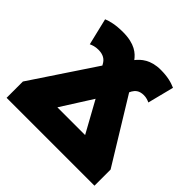

<svg xmlns="http://www.w3.org/2000/svg" viewBox="-148 -704 842 842"><g transform="rotate(45 273.0 -282.5)"><path d="M1 0H546V-100L364 -397L369 -407C377 -420 389 -434 419 -434C434 -434 447 -429 455 -425L486 -547C461 -558 434 -565 392 -565C330 -565 298 -536 280 -513C262 -537 232 -565 158 -565C111 -565 83 -557 63 -549L93 -424C104 -429 117 -434 137 -434C167 -434 184 -422 194 -404L198 -397L1 -101ZM188 -128 280 -273 360 -128Z"/></g></svg>

Font: Noto Sans UI Black
Style: Regular
Weight: 900
Designer: Monotype Design Team
Foundry: Monotype Imaging Inc.
Version: Version 1.901